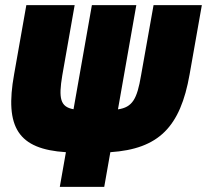

<svg xmlns="http://www.w3.org/2000/svg" viewBox="-20 -731 810 751"><path d="M213.9 0H387.7L411.6 -135.7C600.6 -148.4 685.5 -233.9 721.7 -440.4L769.5 -710.9H580.6L531.7 -436C516.1 -342.8 497.6 -311.5 441.4 -303.2L513.2 -710.9H339.4L267.6 -303.7C215.8 -313 208.5 -345.7 223.6 -436L272 -710.9H83L35.2 -440.4C-2.4 -232.4 51.3 -147.5 237.8 -135.7Z"/></svg>

Font: Roboto Flex Super Cond Black
Style: Italic
Weight: 900
Width: 3
Italic angle: -10°
Designer: Berlow after Robertson
Foundry: Google
Version: Version 3.200;Glyphs 3.3 (3311)